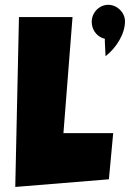

<svg xmlns="http://www.w3.org/2000/svg" viewBox="-20 -777 535 786"><path d="M425.8 -43 443.4 -231.9H239.7L276.9 -707H57.6L42.5 -11.7ZM355.5 -687.5C355.5 -657.7 372.6 -632.3 398.4 -621.6L409.2 -618.2V-606.4C410.2 -586.9 411.1 -566.9 412.1 -546.9C455.6 -580.6 491.7 -637.7 491.7 -689.5C491.7 -726.1 459.5 -757.3 423.3 -757.3C386.2 -757.3 355.5 -725.6 355.5 -687.5Z"/></svg>

Font: Luckiest Guy
Style: Regular
Weight: 400
Designer: Astigmatic (AOETI)
Foundry: Astigmatic (AOETI)
Version: Version 1.001